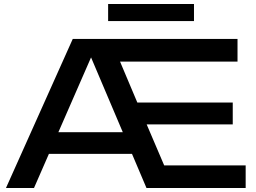

<svg xmlns="http://www.w3.org/2000/svg" viewBox="-20 -946 1288 966"><path d="M806 -114H1216V0H717L411 -721H466L151 0H10L346 -750H1175V-636H584L671 -430H1151V-320H718ZM173 -281H679V-172H173ZM524 -926H956V-840H524Z"/></svg>

Font: Unbounded Variable
Style: Regular
Weight: 400
Designer: Luke Prowse, Jean-Baptiste Morizot, Fátima Lázaro, Florian Runge
Foundry: NaN
Version: Version 1.600;FEAKit 1.0